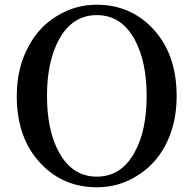

<svg xmlns="http://www.w3.org/2000/svg" viewBox="-20 -775 819 813"><path d="M390 18C450 18 505 3 556 -28C609 -59 650 -103 680 -159C712 -220 728 -289 728 -368C728 -488 694 -584 625 -656C562 -722 483 -755 390 -755C330 -755 275 -740 224 -709C171 -678 130 -634 100 -577C67 -516 51 -447 51 -368C51 -249 85 -153 154 -81C217 -15 296 18 390 18ZM390 -27C321 -27 268 -61 230 -130C196 -191 179 -271 179 -369C179 -466 196 -546 230 -608C268 -677 321 -711 390 -711C459 -711 512 -677 550 -608C584 -546 601 -466 601 -369C601 -271 584 -191 550 -130C512 -61 459 -27 390 -27Z"/></svg>

Font: AllPunType SemiBold
Style: Regular
Weight: 600
Version: 1.0